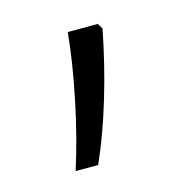

<svg xmlns="http://www.w3.org/2000/svg" viewBox="-52 -165 333 345"><g transform="rotate(-15 114.0 7.5)"><path d="M157 -115 163 -105Q151 -43 133 17.5Q115 78 92 130H50Q68 74 82 6.5Q96 -61 101 -115Z"/></g></svg>

Font: Noto Sans Sinhala ExtraCondensed Light
Style: Regular
Weight: 300
Width: 2
Designer: Jelle Bosma - Monotype Design Team
Foundry: Monotype Imaging Inc.
Version: Version 2.006; ttfautohint (v1.8.4.7-5d5b)